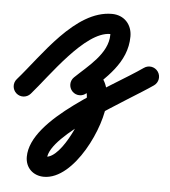

<svg xmlns="http://www.w3.org/2000/svg" viewBox="-66 -341 631 713"><g transform="rotate(5 249.5 15.5)"><path d="M48.1 24.8C48.1 24.8 48.1 24.8 48.1 24.8C110.8 -46.3 228.9 -222 322.8 -222C323.3 -222 323.5 -221 323.5 -219.5C323.5 -148.3 250.1 -95.6 202.9 -49.9C188 -35.5 187.7 -11.8 202.1 3.1C216.5 18 240.2 18.3 255.1 3.9C255.1 3.9 255.1 3.9 255.1 3.9C319.8 -58.7 398.5 -120.6 398.5 -219.5C398.5 -264.3 368.3 -297 322.8 -297C185.7 -297 74.8 -118.8 -8.1 -24.8C-21.8 -9.3 -20.3 14.4 -4.8 28.1C10.7 41.8 34.4 40.3 48.1 24.8ZM255.1 3.9C255.1 3.9 255.1 3.9 255.1 3.9C261.9 -2.7 261.4 -3.9 262.2 -3.9C261.1 -4 260 -4.1 258.9 -4.3C256.6 -4.7 254.8 -5.5 252.8 -6.7C252.4 -6.9 248.9 -11.2 250.1 -9C255.5 1 257.1 15.3 257.1 26.6C257.1 78.2 185.6 252.7 123.7 252.7C120.9 252.7 129 261.8 129 259.1C129 169.2 412.5 16 501.5 -46.3C518.5 -58.2 522.6 -81.5 510.7 -98.5C498.8 -115.5 475.5 -119.6 458.5 -107.7C458.5 -107.7 458.5 -107.7 458.5 -107.7C340.4 -25 54 114.8 54 259.1C54 300 83.4 327.7 123.7 327.7C236.4 327.7 332.1 122.6 332.1 26.6C332.1 -16.5 315.5 -78.9 262.2 -78.9C239 -78.9 219 -65.5 202.9 -49.9C188 -35.5 187.7 -11.8 202.1 3.1C216.5 18 240.2 18.3 255.1 3.9Z"/></g></svg>

Font: FRB American Cursive Extrabold
Style: Bold Italic
Weight: 800
Italic angle: -25°
Version: Version 2.0;Modular Font Editor K font №1